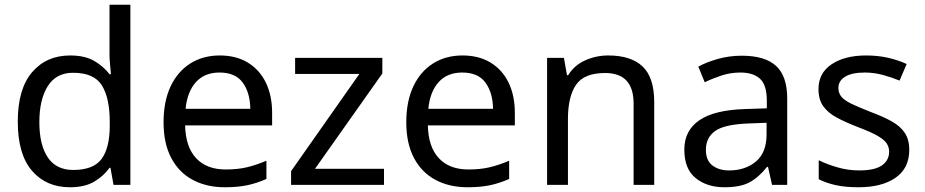

<svg xmlns="http://www.w3.org/2000/svg" viewBox="-20 -780 3901 810"><path d="M275 10Q175 10 115 -59.5Q55 -129 55 -267Q55 -405 115.5 -475.5Q176 -546 276 -546Q338 -546 377.5 -523Q417 -500 442 -467H448Q447 -480 444.5 -505.5Q442 -531 442 -546V-760H530V0H459L446 -72H442Q418 -38 378 -14Q338 10 275 10ZM289 -63Q374 -63 408.5 -109.5Q443 -156 443 -250V-266Q443 -366 410 -419.5Q377 -473 288 -473Q217 -473 181.5 -416.5Q146 -360 146 -265Q146 -169 181.5 -116Q217 -63 289 -63Z M907 -546Q976 -546 1025.5 -516Q1075 -486 1101.5 -431.5Q1128 -377 1128 -304V-251H761Q763 -160 807.5 -112.5Q852 -65 932 -65Q983 -65 1022.5 -74.5Q1062 -84 1104 -102V-25Q1063 -7 1023 1.5Q983 10 928 10Q852 10 793.5 -21Q735 -52 702.5 -113.5Q670 -175 670 -264Q670 -352 699.5 -415Q729 -478 782.5 -512Q836 -546 907 -546ZM906 -474Q843 -474 806.5 -433.5Q770 -393 763 -321H1036Q1035 -389 1004 -431.5Q973 -474 906 -474Z M1600 0H1208V-58L1496 -468H1225V-536H1593V-470L1309 -68H1600Z M1931 -546Q2000 -546 2049.5 -516Q2099 -486 2125.5 -431.5Q2152 -377 2152 -304V-251H1785Q1787 -160 1831.5 -112.5Q1876 -65 1956 -65Q2007 -65 2046.5 -74.5Q2086 -84 2128 -102V-25Q2087 -7 2047 1.5Q2007 10 1952 10Q1876 10 1817.5 -21Q1759 -52 1726.5 -113.5Q1694 -175 1694 -264Q1694 -352 1723.5 -415Q1753 -478 1806.5 -512Q1860 -546 1931 -546ZM1930 -474Q1867 -474 1830.5 -433.5Q1794 -393 1787 -321H2060Q2059 -389 2028 -431.5Q1997 -474 1930 -474Z M2546 -546Q2642 -546 2691 -499.5Q2740 -453 2740 -349V0H2653V-343Q2653 -472 2533 -472Q2444 -472 2410 -422Q2376 -372 2376 -278V0H2288V-536H2359L2372 -463H2377Q2403 -505 2449 -525.5Q2495 -546 2546 -546Z M3109 -545Q3207 -545 3254 -502Q3301 -459 3301 -365V0H3237L3220 -76H3216Q3181 -32 3142.5 -11Q3104 10 3036 10Q2963 10 2915 -28.5Q2867 -67 2867 -149Q2867 -229 2930 -272.5Q2993 -316 3124 -320L3215 -323V-355Q3215 -422 3186 -448Q3157 -474 3104 -474Q3062 -474 3024 -461.5Q2986 -449 2953 -433L2926 -499Q2961 -518 3009 -531.5Q3057 -545 3109 -545ZM3135 -259Q3035 -255 2996.5 -227Q2958 -199 2958 -148Q2958 -103 2985.5 -82Q3013 -61 3056 -61Q3124 -61 3169 -98.5Q3214 -136 3214 -214V-262Z M3816 -148Q3816 -70 3758 -30Q3700 10 3602 10Q3546 10 3505.5 1Q3465 -8 3434 -24V-104Q3466 -88 3511.5 -74.5Q3557 -61 3604 -61Q3671 -61 3701 -82.5Q3731 -104 3731 -140Q3731 -160 3720 -176Q3709 -192 3680.5 -208Q3652 -224 3599 -244Q3547 -264 3510 -284Q3473 -304 3453 -332Q3433 -360 3433 -404Q3433 -472 3488.5 -509Q3544 -546 3634 -546Q3683 -546 3725.5 -536.5Q3768 -527 3805 -510L3775 -440Q3741 -454 3704 -464Q3667 -474 3628 -474Q3574 -474 3545.5 -456.5Q3517 -439 3517 -409Q3517 -387 3530 -371.5Q3543 -356 3573.5 -341.5Q3604 -327 3655 -307Q3706 -288 3742 -268Q3778 -248 3797 -219.5Q3816 -191 3816 -148Z"/></svg>

Font: Noto Sans Gunjala Gondi Semibold
Style: Regular
Weight: 600
Designer: Ek Type
Foundry: Ek Type
Version: Version 1.004; ttfautohint (v1.8.4.7-5d5b)